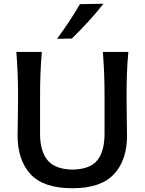

<svg xmlns="http://www.w3.org/2000/svg" viewBox="-20 -989 770 1021"><path d="M365.5 12Q211 12 142.2 -63Q73.5 -138 73.5 -268.5Q73.5 -298.5 74.8 -356.2Q76 -414 76 -474.5Q76 -542.5 73.8 -598Q71.5 -653.5 67 -713H202.5Q197.5 -653.5 195.2 -598Q193 -542.5 193 -474.5V-277.5Q193 -186 232.5 -137.5Q272 -89 365 -87Q460 -89 498 -137.2Q536 -185.5 536 -278V-474.5Q536 -542.5 533.8 -598Q531.5 -653.5 527 -713H662.5Q657 -653.5 655 -598Q653 -542.5 653 -474.5Q653 -414 654.2 -355.8Q655.5 -297.5 655.5 -268Q655.5 -136.5 585.5 -62.2Q515.5 12 365.5 12ZM283.5 -782.5Q317 -828.5 347.5 -874.5Q378 -920.5 405 -967L530 -969Q492.5 -921 450.2 -875Q408 -829 362.5 -784Z"/></svg>

Font: Commissioner Flair Medium
Style: Regular
Weight: 500
Designer: Kostas Bartsokas
Foundry: Kostas Bartsokas
Version: Version 1.000; ttfautohint (v1.8.3)